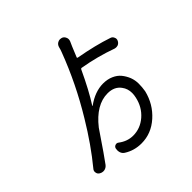

<svg xmlns="http://www.w3.org/2000/svg" viewBox="-218 -1037 1317 1317"><g transform="rotate(-45 441.0 -378.5)"><path d="M792 -590.8Q807.6 -585.9 813.5 -571.3Q817.4 -563.5 817.4 -556.2Q817.4 -548.8 813.5 -541Q806.6 -526.4 792 -519.5Q783.2 -516.6 775.4 -516.6Q767.6 -516.6 760.7 -518.6Q639.6 -562.5 507.8 -585Q501 -585.9 498 -579.1Q432.6 -438.5 375 -349.6Q374 -348.6 375 -347.7Q376 -346.7 377 -347.7Q457 -405.3 535.2 -405.3Q577.1 -405.3 610.4 -390.6Q643.6 -376 663.6 -351.6Q683.6 -327.1 696.3 -295.9Q708 -264.6 708 -231.4Q708 -197.3 702.1 -163.1Q677.7 -62.5 602.5 4.9Q527.3 72.3 431.6 72.3Q361.3 72.3 304.7 36.1Q289.1 26.4 283.2 7.8Q280.3 -2 280.3 -12.7Q280.3 -20.5 282.2 -29.3Q286.1 -43 299.8 -47.4Q313.5 -51.8 324.2 -43Q373 -5.9 428.7 -5.9Q499 -5.9 554.2 -53.7Q609.4 -101.6 626 -177.7Q630.9 -199.2 630.9 -217.8Q630.9 -259.8 607.4 -291Q575.2 -335.9 509.8 -335.9Q398.4 -335.9 300.8 -211.9Q182.6 -37.1 153.3 1Q141.6 16.6 122.1 21.5Q116.2 22.5 110.4 22.5Q97.7 22.5 85.9 15.6Q70.3 7.8 67.4 -8.8Q66.4 -12.7 66.4 -16.6Q66.4 -29.3 75.2 -39.1Q179.7 -166 276.4 -327.1Q402.3 -534.2 486.3 -756.8Q493.2 -773.4 498 -793.9Q502.9 -813.5 519.5 -823.2Q530.3 -829.1 541 -829.1Q547.9 -829.1 554.7 -827.1Q572.3 -822.3 580.1 -803.7Q584 -795.9 584 -787.1Q584 -778.3 580.1 -768.6Q571.3 -749 564.5 -733.4Q546.9 -688.5 535.2 -662.1Q531.2 -655.3 539.1 -653.3Q685.5 -627 792 -590.8Z"/></g></svg>

Font: Gen Jyuu Gothic P Regular
Style: Regular
Weight: 400
Designer: [Source Han Sans]
Ryoko NISHIZUKA  (kana & ideographs); Paul D. Hunt (Latin, Greek & Cyrillic); Wenlong ZHANG  (bopomofo
Version: Version 1.002.20150607